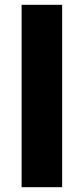

<svg xmlns="http://www.w3.org/2000/svg" viewBox="-20 -780 349 800"><path d="M239 0H70V-760H239Z"/></svg>

Font: Noto Sans Lao Looped ExtraBold
Style: Regular
Weight: 800
Designer: Mark Frömberg, Ben Mitchell
Foundry: The Fontpad Ltd
Version: Version 1.002; ttfautohint (v1.8.4.7-5d5b)